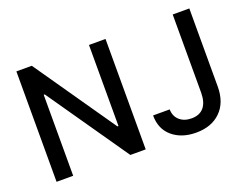

<svg xmlns="http://www.w3.org/2000/svg" viewBox="-113 -952 1523 1188"><g transform="rotate(-20 649.0 -358.5)"><path d="M667 -727.1V0H565.9L196.3 -533.2H189.5V0H80.1V-727.1H181.6L551.3 -193.4H558.1V-727.1ZM1109.4 -727.1H1218.8V-211.4Q1218.3 -107.4 1158.4 -48.8Q1098.6 9.8 997.6 9.8Q902.3 9.8 842 -41Q781.7 -91.8 781.7 -181.6H891.1Q891.6 -136.7 921.6 -109.9Q951.7 -83 1000.5 -83Q1053.2 -83 1081.1 -115.7Q1108.9 -148.4 1109.4 -211.4Z"/></g></svg>

Font: Interop Med
Style: Regular
Weight: 500
Designer: Rasmus Andersson, Google, Jang Haemin
Foundry: jhaemin
Version: Version 1.007